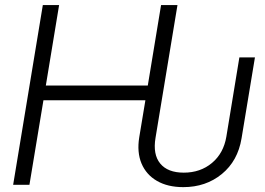

<svg xmlns="http://www.w3.org/2000/svg" viewBox="-20 -748 1072 777"><path d="M721.7 9.3Q658.7 9.3 615.2 -15.9Q571.8 -41 552.7 -86.4Q533.7 -131.8 543.5 -192.4L568.4 -342.3H155.8L99.1 0H33.2L153.3 -727.5H219.2L165.5 -401.9H578.1L631.8 -727.5H698.2L609.4 -190.4Q598.1 -123 628.4 -86.2Q658.7 -49.3 723.6 -49.3Q791 -49.3 837.9 -88.6Q884.8 -127.9 896 -194.8L948.7 -515.6H1011.7L957.5 -188Q942.4 -96.7 877.7 -43.7Q813 9.3 721.7 9.3Z"/></svg>

Font: Inter Display Light
Style: Italic
Weight: 300
Italic angle: -9.39999°
Designer: Rasmus Andersson
Foundry: rsms
Version: Version 4.000;git-a52131595